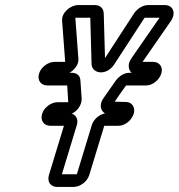

<svg xmlns="http://www.w3.org/2000/svg" viewBox="-20 -712 704 757"><path d="M342 -219 283 -25H224L283 -219C290 -242 279 -259 263 -264C284 -273 303 -298 302 -323C300 -347 299 -371 297 -395C296 -415 282 -425 263 -425H254C273 -436 292 -458 289 -482L277 -642H336L341 -459C343 -420 401 -412 431 -459L550 -642H609L498 -482C481 -458 487 -435 499 -425H490C470 -425 451 -413 437 -395L388 -325C371 -301 375 -276 394 -265C372 -261 349 -242 342 -219ZM205 25H270C296 25 324 4 332 -22L391 -216H447C473 -216 499 -238 507 -263C515 -289 500 -310 476 -310L432 -311C446 -332 462 -354 477 -375H556C582 -375 608 -397 616 -422C624 -447 609 -468 584 -468H542L653 -628C676 -661 662 -692 630 -692H564C542 -692 521 -677 509 -660L394 -483L389 -660C388 -678 376 -692 354 -692H288C258 -692 221 -662 225 -628L237 -468H195C170 -468 142 -448 134 -422C126 -396 141 -375 167 -375H245L249 -309H207C182 -309 154 -289 146 -263C138 -237 153 -216 179 -216H232L173 -22C165 4 179 25 205 25Z"/></svg>

Font: DIN Rundschrift
Style: MittelKontKu
Weight: 400
Version: Version 1.027